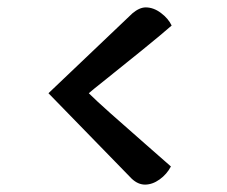

<svg xmlns="http://www.w3.org/2000/svg" viewBox="-20 -506 614 519"><path d="M220 -254Q239 -235 280 -198.5Q321 -162 372.5 -117Q424 -72 442 -56Q431 -35 411.5 -21Q392 -7 372 -7Q353 -7 336 -23L111 -254L338 -470Q357 -486 374 -486Q395 -486 415 -471Q435 -456 444 -437Q419 -415 365.5 -371.5Q312 -328 268 -293Q224 -258 220 -254Z"/></svg>

Font: Overlock Black
Style: Regular
Weight: 900
Designer: Dario Muhafara
Foundry: Dario Manuel Muhafara
Version: Version 1.002